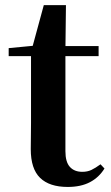

<svg xmlns="http://www.w3.org/2000/svg" viewBox="-20 -716 433 752"><path d="M169.4 -496.1V-535.7H366.2V-496.1ZM245.1 16.2Q173.7 16.2 137.1 -19.3Q100.5 -54.8 100.5 -131.7Q100.5 -159.8 101 -182.4Q101.5 -205 101.5 -234.7V-496.1H14V-527.5L123.7 -538L105.1 -525.2L151.5 -695.8H238.3L236.2 -519.3V-508.7V-123.8Q236.2 -81.6 253.7 -62.3Q271.2 -43 302.3 -43Q322.4 -43 338 -50.4Q353.7 -57.9 373.7 -72.5L389.2 -56Q367.7 -21.1 332.3 -2.5Q296.9 16.2 245.1 16.2Z"/></svg>

Font: Noto Serif HK
Style: Regular
Weight: 200
Designer: Ryoko NISHIZUKA 西塚涼子 (kana & ideographs); Frank Grießhammer (Latin, Greek & Cyrillic); Wenlong ZHANG 张文龙 (bopomofo); San
Foundry: Adobe
Version: Version 2.001;hotconv 1.1.0;makeotfexe 2.6.0